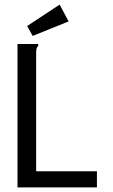

<svg xmlns="http://www.w3.org/2000/svg" viewBox="-20 -814 490 834"><path d="M56 -623H146V-615Q140 -609 138.5 -602Q137 -595 137 -578V-70H401V0H56ZM122 -658 98 -701 239 -794 278 -721Z"/></svg>

Font: Inconsolata SemiCondensed Medium
Style: Regular
Weight: 500
Width: 4
Monospace: yes
Designer: Raph Levien, Cyreal, Brenton Simpson
Foundry: Raph Levien, Cyreal, Google
Version: Version 3.001; ttfautohint (v1.8.2.53-6de2)